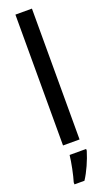

<svg xmlns="http://www.w3.org/2000/svg" viewBox="-187 -794 593 1048"><g transform="rotate(-20 109.5 -269.5)"><path d="M158 0V-760H62V0ZM174 71V61H78C74 101 59 174 48 209V221H106C133 180 159 121 174 71Z"/></g></svg>

Font: Noto Sans Armenian ExtraCondensed Medium
Style: Regular
Weight: 500
Width: 2
Designer: Monotype Design Team
Foundry: Monotype Imaging Inc.
Version: Version 2.008